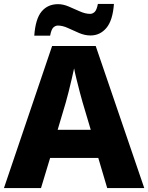

<svg xmlns="http://www.w3.org/2000/svg" viewBox="-20 -949 748 969"><path d="M521 0 476 -152H233L187 0H0L243 -717H463L708 0ZM397 -432Q392 -448 383.5 -481Q375 -514 366.5 -548Q358 -582 354 -604Q349 -581 341.5 -548.5Q334 -516 326 -484.5Q318 -453 312 -432L271 -294H438ZM153 -769Q159 -854 190 -891Q221 -928 273 -928Q299 -928 327 -916Q355 -904 383 -891.5Q411 -879 435 -879Q447 -879 457.5 -888.5Q468 -898 474 -929H555Q549 -846 517 -808Q485 -770 437 -770Q408 -770 379 -782.5Q350 -795 323 -807.5Q296 -820 272 -820Q260 -820 249.5 -810.5Q239 -801 233 -769Z"/></svg>

Font: Noto Sans Canadian Aboriginal ExtraBold
Style: Regular
Weight: 800
Designer: Monotype Design Team, Typotheque's Kevin King
Foundry: Monotype Imaging Inc.
Version: Version 2.004; ttfautohint (v1.8.4.7-5d5b)